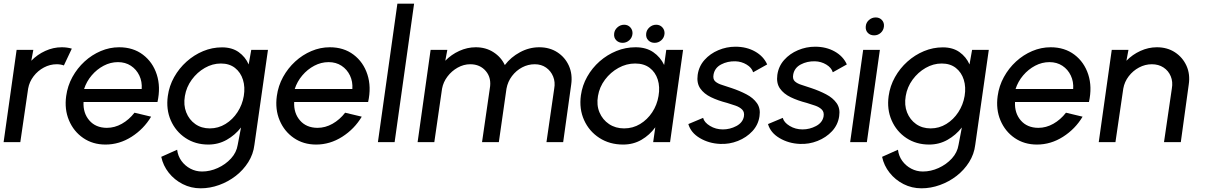

<svg xmlns="http://www.w3.org/2000/svg" viewBox="-30 -770 6527 1040"><path d="M-10.5 0 60 -500H150.5L139.5 -441Q172 -474.5 215.2 -494.2Q258.5 -514 304.5 -514Q333.5 -514 359 -506.5L316 -415.5Q298.5 -422 277 -422Q241 -422 208 -404.5Q175 -387 152 -357Q129 -327 122.5 -290.5L80 0Z M541.5 13Q472.5 13 420.8 -22.5Q369 -58 343.8 -117.8Q318.5 -177.5 328.5 -250Q336 -305 362.2 -352.8Q388.5 -400.5 428 -436.8Q467.5 -473 515.8 -493.5Q564 -514 615.5 -514Q691 -514 744.2 -473.8Q797.5 -433.5 819.2 -366.2Q841 -299 823 -217.5H422.5Q419.5 -157.5 453.8 -117.8Q488 -78 548.5 -77.5Q591 -77.5 630 -99.5Q669 -121.5 698.5 -159.5L788.5 -138Q749 -71.5 682.8 -29.2Q616.5 13 541.5 13ZM425.5 -288H737.5Q740.5 -327.5 724.8 -360.8Q709 -394 679 -413.8Q649 -433.5 609 -433.5Q568.5 -433.5 531.5 -414Q494.5 -394.5 466.5 -361.5Q438.5 -328.5 425.5 -288Z M1331 -500H1421.5L1348 15Q1342 65 1315 108Q1288 151 1247 182.8Q1206 214.5 1156.8 232.2Q1107.5 250 1057 250Q1004.5 250 959.8 227.2Q915 204.5 884.2 165.8Q853.5 127 843.5 79.5L929.5 41Q933.5 75 952.8 101.5Q972 128 1001.2 143.5Q1030.5 159 1064.5 159Q1107.5 159 1149.5 140Q1191.5 121 1221.2 88.5Q1251 56 1257.5 15L1275.5 -79.5Q1243 -38 1197.8 -12.5Q1152.5 13 1098.5 13Q1028 13 974.8 -22.5Q921.5 -58 895.2 -117.8Q869 -177.5 879 -250Q886.5 -304.5 913.2 -352.2Q940 -400 980.5 -436.2Q1021 -472.5 1070.2 -493Q1119.5 -513.5 1172.5 -513.5Q1226.5 -513.5 1262.8 -487.8Q1299 -462 1317 -421ZM1106.5 -74.5Q1152.5 -74.5 1191.5 -98.5Q1230.5 -122.5 1256.5 -162.5Q1282.5 -202.5 1290.5 -250Q1298.5 -298 1286 -338Q1273.5 -378 1243 -402Q1212.5 -426 1166.5 -426Q1121 -426 1079.5 -402.2Q1038 -378.5 1008.8 -338.5Q979.5 -298.5 971.5 -250Q963 -201 978.8 -161.2Q994.5 -121.5 1027.8 -98Q1061 -74.5 1106.5 -74.5Z M1682.5 13Q1613.5 13 1561.8 -22.5Q1510 -58 1484.8 -117.8Q1459.5 -177.5 1469.5 -250Q1477 -305 1503.2 -352.8Q1529.5 -400.5 1569 -436.8Q1608.5 -473 1656.8 -493.5Q1705 -514 1756.5 -514Q1832 -514 1885.2 -473.8Q1938.5 -433.5 1960.2 -366.2Q1982 -299 1964 -217.5H1563.5Q1560.5 -157.5 1594.8 -117.8Q1629 -78 1689.5 -77.5Q1732 -77.5 1771 -99.5Q1810 -121.5 1839.5 -159.5L1929.5 -138Q1890 -71.5 1823.8 -29.2Q1757.5 13 1682.5 13ZM1566.5 -288H1878.5Q1881.5 -327.5 1865.8 -360.8Q1850 -394 1820 -413.8Q1790 -433.5 1750 -433.5Q1709.5 -433.5 1672.5 -414Q1635.5 -394.5 1607.5 -361.5Q1579.5 -328.5 1566.5 -288Z M2017 0 2122.5 -750H2213L2107.5 0Z M2232 0 2302.5 -500H2393L2382 -441Q2414.5 -474.5 2457.8 -494.2Q2501 -514 2547 -514Q2601.5 -514 2643 -487.2Q2684.5 -460.5 2704.5 -417.5Q2737 -460.5 2786.8 -487.2Q2836.5 -514 2891 -514Q2947 -514 2989 -486.8Q3031 -459.5 3051.5 -413.8Q3072 -368 3064 -312L3020.5 0H2930L2972 -290Q2978.5 -325.5 2966.2 -355.5Q2954 -385.5 2928 -403.8Q2902 -422 2866.5 -422Q2830.5 -422 2798.2 -405Q2766 -388 2743.2 -358Q2720.5 -328 2713.5 -290L2672 0H2581L2623 -290Q2633.5 -347 2602 -384.5Q2570.5 -422 2517 -422Q2482 -422 2449.2 -403.8Q2416.5 -385.5 2393.8 -355.5Q2371 -325.5 2364.5 -290L2322.5 0Z M3579 -500H3670L3599.5 0H3508L3519.5 -80.5Q3489 -38.5 3444.8 -12.8Q3400.5 13 3345.5 13Q3272 13 3216.5 -23Q3161 -59 3133.8 -119.5Q3106.5 -180 3116.5 -253.5Q3124 -307.5 3150.8 -354.8Q3177.5 -402 3218.2 -437.8Q3259 -473.5 3308.8 -493.8Q3358.5 -514 3412.5 -514Q3470 -514 3508.8 -487.2Q3547.5 -460.5 3567.5 -418ZM3350.5 -74.5Q3398 -74.5 3437.2 -98.2Q3476.5 -122 3502.8 -161.8Q3529 -201.5 3537 -250Q3545.5 -299 3532.8 -339Q3520 -379 3489 -402.5Q3458 -426 3410.5 -426Q3363 -426 3320 -402.2Q3277 -378.5 3247 -338.5Q3217 -298.5 3209 -250Q3200.5 -201 3217.2 -161.2Q3234 -121.5 3269 -98Q3304 -74.5 3350.5 -74.5ZM3342.5 -538Q3321.5 -538 3308 -551.8Q3294.5 -565.5 3296.5 -587Q3298 -607 3314 -621.5Q3330 -636 3351 -636Q3371.5 -636 3384.5 -621.5Q3397.5 -607 3396 -587Q3394 -565.5 3378.5 -551.8Q3363 -538 3342.5 -538ZM3516 -538Q3495 -538 3481.5 -551.8Q3468 -565.5 3470 -587Q3471.5 -607 3487.5 -621.5Q3503.5 -636 3524.5 -636Q3545 -636 3558 -621.5Q3571 -607 3569.5 -587Q3567.5 -565.5 3552 -551.8Q3536.5 -538 3516 -538Z M3870.5 9.5Q3810 7 3761 -22Q3712 -51 3698.5 -98L3778.5 -131.5Q3784.5 -107 3815.8 -88Q3847 -69 3885.5 -69Q3924 -69 3958.5 -87.2Q3993 -105.5 3999.5 -139Q4003.5 -163 3990 -176.5Q3976.5 -190 3954 -197.8Q3931.5 -205.5 3908.5 -212.5Q3859.5 -225 3821.2 -243.5Q3783 -262 3763 -291Q3743 -320 3749 -364Q3755.5 -411 3786 -445.2Q3816.5 -479.5 3861 -498.2Q3905.5 -517 3953.5 -517Q4014 -517 4060 -491Q4106 -465 4125.5 -421L4049.5 -378.5Q4042 -403.5 4014.2 -420.2Q3986.5 -437 3953 -438Q3910.5 -439 3876 -420.8Q3841.5 -402.5 3835 -366Q3830.5 -341.5 3844 -329.2Q3857.5 -317 3881.5 -309.8Q3905.5 -302.5 3932.5 -293Q3976 -278.5 4013 -259.2Q4050 -240 4070.2 -211.2Q4090.5 -182.5 4084 -140.5Q4077.5 -94 4045.5 -59.5Q4013.5 -25 3966.8 -6.5Q3920 12 3870.5 9.5Z M4302 9.5Q4241.5 7 4192.5 -22Q4143.5 -51 4130 -98L4210 -131.5Q4216 -107 4247.2 -88Q4278.5 -69 4317 -69Q4355.5 -69 4390 -87.2Q4424.5 -105.5 4431 -139Q4435 -163 4421.5 -176.5Q4408 -190 4385.5 -197.8Q4363 -205.5 4340 -212.5Q4291 -225 4252.8 -243.5Q4214.5 -262 4194.5 -291Q4174.5 -320 4180.5 -364Q4187 -411 4217.5 -445.2Q4248 -479.5 4292.5 -498.2Q4337 -517 4385 -517Q4445.5 -517 4491.5 -491Q4537.5 -465 4557 -421L4481 -378.5Q4473.5 -403.5 4445.8 -420.2Q4418 -437 4384.5 -438Q4342 -439 4307.5 -420.8Q4273 -402.5 4266.5 -366Q4262 -341.5 4275.5 -329.2Q4289 -317 4313 -309.8Q4337 -302.5 4364 -293Q4407.5 -278.5 4444.5 -259.2Q4481.5 -240 4501.8 -211.2Q4522 -182.5 4515.5 -140.5Q4509 -94 4477 -59.5Q4445 -25 4398.2 -6.5Q4351.5 12 4302 9.5Z M4645.5 -500H4736L4665.5 0H4575ZM4705 -578.5Q4683.5 -578.5 4670.5 -592.2Q4657.5 -606 4659.5 -627Q4661 -647.5 4676.8 -661.5Q4692.5 -675.5 4713.5 -675.5Q4734 -675.5 4747 -661.5Q4760 -647.5 4758 -627Q4756 -606 4740.8 -592.2Q4725.5 -578.5 4705 -578.5Z M5235.5 -500H5326L5252.5 15Q5246.5 65 5219.5 108Q5192.5 151 5151.5 182.8Q5110.5 214.5 5061.2 232.2Q5012 250 4961.5 250Q4909 250 4864.2 227.2Q4819.5 204.5 4788.8 165.8Q4758 127 4748 79.5L4834 41Q4838 75 4857.2 101.5Q4876.5 128 4905.8 143.5Q4935 159 4969 159Q5012 159 5054 140Q5096 121 5125.8 88.5Q5155.5 56 5162 15L5180 -79.5Q5147.5 -38 5102.2 -12.5Q5057 13 5003 13Q4932.5 13 4879.2 -22.5Q4826 -58 4799.8 -117.8Q4773.5 -177.5 4783.5 -250Q4791 -304.5 4817.8 -352.2Q4844.5 -400 4885 -436.2Q4925.5 -472.5 4974.8 -493Q5024 -513.5 5077 -513.5Q5131 -513.5 5167.2 -487.8Q5203.5 -462 5221.5 -421ZM5011 -74.5Q5057 -74.5 5096 -98.5Q5135 -122.5 5161 -162.5Q5187 -202.5 5195 -250Q5203 -298 5190.5 -338Q5178 -378 5147.5 -402Q5117 -426 5071 -426Q5025.5 -426 4984 -402.2Q4942.5 -378.5 4913.2 -338.5Q4884 -298.5 4876 -250Q4867.5 -201 4883.2 -161.2Q4899 -121.5 4932.2 -98Q4965.5 -74.5 5011 -74.5Z M5587 13Q5518 13 5466.2 -22.5Q5414.5 -58 5389.2 -117.8Q5364 -177.5 5374 -250Q5381.5 -305 5407.8 -352.8Q5434 -400.5 5473.5 -436.8Q5513 -473 5561.2 -493.5Q5609.5 -514 5661 -514Q5736.5 -514 5789.8 -473.8Q5843 -433.5 5864.8 -366.2Q5886.5 -299 5868.5 -217.5H5468Q5465 -157.5 5499.2 -117.8Q5533.5 -78 5594 -77.5Q5636.5 -77.5 5675.5 -99.5Q5714.5 -121.5 5744 -159.5L5834 -138Q5794.5 -71.5 5728.2 -29.2Q5662 13 5587 13ZM5471 -288H5783Q5786 -327.5 5770.2 -360.8Q5754.5 -394 5724.5 -413.8Q5694.5 -433.5 5654.5 -433.5Q5614 -433.5 5577 -414Q5540 -394.5 5512 -361.5Q5484 -328.5 5471 -288Z M6409 -312 6366 0H6275L6317.5 -290.5Q6324 -327 6311.5 -357Q6299 -387 6272.2 -404.5Q6245.5 -422 6209 -422Q6173 -422 6140 -404.5Q6107 -387 6084 -357Q6061 -327 6054.5 -290.5L6012 0H5921.5L5992 -500H6082.5L6071.5 -441Q6104 -474.5 6147.2 -494.2Q6190.5 -514 6236.5 -514Q6292.5 -514 6334.2 -486.8Q6376 -459.5 6396.8 -413.8Q6417.5 -368 6409 -312Z"/></svg>

Font: Urbanist Medium
Style: Italic
Weight: 500
Italic angle: -8°
Designer: Corey Hu
Foundry: Corey Hu
Version: Version 1.330; ttfautohint (v1.8.4.7-5d5b)